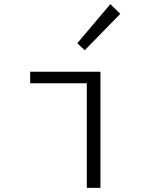

<svg xmlns="http://www.w3.org/2000/svg" viewBox="-20 -909 740 929"><path d="M354 -700 390 -666 562 -842 514 -889ZM400 -506V0H466V-562H126V-506Z"/></svg>

Font: Kawkab Mono Light
Style: Regular
Weight: 300
Monospace: yes
Designer: Abdullah Arif
Foundry: Abdullah Arif
Version: Version 1.000;PS 000.500;hotconv 1.0.88;makeotf.lib2.5.64775